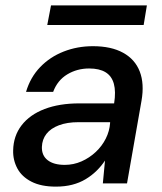

<svg xmlns="http://www.w3.org/2000/svg" viewBox="-20 -683 605 715"><path d="M188 12Q133 12 97 -6.5Q61 -25 44.5 -56Q28 -87 29 -123Q30 -177 60.5 -216.5Q91 -256 146 -277Q201 -298 275 -298H405Q412 -342 404 -371Q396 -400 373 -414Q350 -428 312 -428Q267 -428 230.5 -406Q194 -384 178 -341H77Q93 -395 129.5 -433Q166 -471 217 -491Q268 -511 326 -511Q394 -511 438.5 -486.5Q483 -462 500.5 -416.5Q518 -371 507 -308L453 0H363L371 -85Q357 -64 339 -46.5Q321 -29 298.5 -15.5Q276 -2 248.5 5Q221 12 188 12ZM221 -69Q254 -69 283.5 -82Q313 -95 336.5 -117Q360 -139 374 -167Q388 -195 390 -225V-228H272Q230 -228 199.5 -216.5Q169 -205 153 -184.5Q137 -164 136 -136Q135 -104 157.5 -86.5Q180 -69 221 -69ZM156 -590 170 -663H527L515 -590Z"/></svg>

Font: DM Sans 20pt Medium
Style: Italic
Weight: 500
Italic angle: -10°
Version: Version 4.004;gftools[0.9.30]